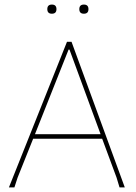

<svg xmlns="http://www.w3.org/2000/svg" viewBox="-20 -820 594 840"><path d="M187 -780Q187 -800 207 -800Q227 -800 227 -780Q227 -760 207 -760Q187 -760 187 -780ZM327 -780Q327 -800 347 -800Q367 -800 367 -780Q367 -760 347 -760Q327 -760 327 -780ZM293 -637 526 0H503L490 -43L427 -213H125L57 -43L43 0H19L273 -637ZM280 -603 133 -233H420L284 -603Z"/></svg>

Font: Alegreya Sans Thin
Style: Regular
Weight: 100
Designer: Juan Pablo del Peral
Foundry: Huerta Tipografica
Version: Version 2.007